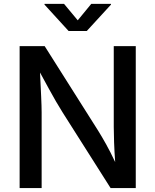

<svg xmlns="http://www.w3.org/2000/svg" viewBox="-20 -964 796 984"><path d="M80.6 0V-727.5H209L482.9 -294.4Q500 -267.1 522.9 -226.3Q545.9 -185.5 570.3 -133.3Q566.4 -186 564.7 -234.1Q563 -282.2 563 -313.5V-727.5H675.8V0H546.9L301.3 -387.2Q283.2 -416 266.8 -444.3Q250.5 -472.7 231 -508.1Q211.4 -543.5 185.1 -592.3Q188.5 -523.9 190.9 -470.2Q193.4 -416.5 193.4 -388.2V0ZM308.1 -944.3 378.4 -859.9 447.8 -944.3H548.8V-940.4L424.8 -805.2H331.5L208 -940.4V-944.3Z"/></svg>

Font: Inter Medium
Style: Regular
Weight: 500
Designer: Rasmus Andersson
Foundry: rsms
Version: Version 4.001;git-9221beed3